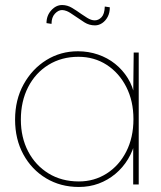

<svg xmlns="http://www.w3.org/2000/svg" viewBox="-20 -734 642 764"><path d="M294 10Q221 10 163.5 -24.5Q106 -59 73 -119.5Q40 -180 40 -258Q40 -337 74 -398.5Q108 -460 164.5 -495Q221 -530 290 -530Q332 -530 370 -517Q408 -504 438 -480Q468 -456 488.5 -423Q509 -390 516 -350L510 -353L512 -525H532V0H510V-172L519 -175Q510 -135 489.5 -101Q469 -67 439 -42Q409 -17 372.5 -3.5Q336 10 294 10ZM294 -12Q355 -12 404.5 -43.5Q454 -75 482.5 -131Q511 -187 511 -260Q511 -332 482.5 -388Q454 -444 404.5 -476Q355 -508 292 -508Q225 -508 173 -476Q121 -444 92 -387.5Q63 -331 63 -258Q63 -187 92 -131.5Q121 -76 173 -44Q225 -12 294 -12ZM358 -633Q335 -633 316 -645Q297 -657 280 -669Q256 -686 245.5 -690Q235 -694 227 -694Q212 -694 198.5 -679.5Q185 -665 185 -639L165 -642Q165 -672 184 -693Q203 -714 227 -714Q248 -714 267 -702.5Q286 -691 304 -678Q311 -673 327 -663Q343 -653 357 -653Q372 -653 384 -665.5Q396 -678 397 -708L417 -705Q417 -683 408.5 -667Q400 -651 386.5 -642Q373 -633 358 -633Z"/></svg>

Font: Lexend Deca Thin
Style: Regular
Weight: 250
Designer: Bonnie Shaver-Troup, Thomas Jockin
Foundry: Lexend
Version: Version 1.007